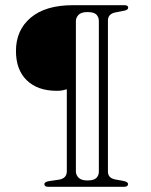

<svg xmlns="http://www.w3.org/2000/svg" viewBox="-20 -720 581 740"><path d="M457.5 0H166Q151 0 151 -10.5Q151 -19 169.5 -22L207 -27.5Q237.5 -32.5 237.5 -60V-376Q231 -374 222 -372Q213 -370 198.5 -370Q125 -370 83.2 -410.5Q41.5 -451 41.5 -523.5Q41.5 -604 98.5 -652Q155.5 -700 261 -700H460Q474 -700 474 -690.5Q474 -681.5 457.5 -678.5L426.5 -672.5Q396 -667 396 -641V-58.5Q396 -33 426 -28L454 -23Q473.5 -19.5 473.5 -10.5Q473.5 0 457.5 0ZM361 -58.5V-639Q361 -654 351.5 -663.8Q342 -673.5 317 -673.5Q293 -673.5 282.8 -662.8Q272.5 -652 272.5 -639V-58.5Q272.5 -46 282.8 -35.2Q293 -24.5 317 -24.5Q342 -24.5 351.5 -34.2Q361 -44 361 -58.5Z"/></svg>

Font: Fraunces 9pt S050 Thin
Style: Regular
Weight: 100
Version: Version 1.000; ttfautohint (v1.8.3)